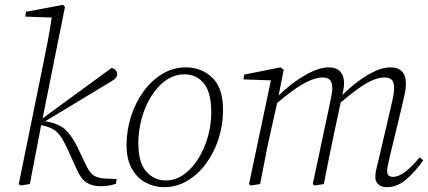

<svg xmlns="http://www.w3.org/2000/svg" viewBox="-20 -765 1780 798"><path d="M58 0 160 -501Q170 -549 179 -596.5Q188 -644 195 -692L85 -696L88 -716L242 -745L250 -736L157 -273L443 -482Q454 -481 460.5 -473.5Q467 -466 467 -457Q467 -448 461 -441Q455 -434 438 -424L168 -261L188 -257Q231 -247 255 -223Q279 -199 301 -155L342 -70Q356 -43 372.5 -34Q389 -25 413 -23L465 -21L462 -1Q443 5 427.5 7Q412 9 398 9Q364 9 340.5 -5.5Q317 -20 300 -59L258 -151Q238 -194 220.5 -212.5Q203 -231 168 -241L151 -245L144 -208Q134 -156 124 -104Q114 -52 104 0L65 6Z M662 13Q623 13 587.5 -5Q552 -23 529 -62Q506 -101 506 -162Q506 -223 524.5 -281Q543 -339 576.5 -385Q610 -431 655 -458Q700 -485 752 -485Q817 -485 862 -442.5Q907 -400 907 -308Q907 -245 888 -187Q869 -129 835.5 -84Q802 -39 757.5 -13Q713 13 662 13ZM668 -15Q710 -15 744.5 -40Q779 -65 804.5 -106Q830 -147 844 -197Q858 -247 858 -297Q858 -382 827 -419Q796 -456 747 -456Q705 -456 670 -431.5Q635 -407 609 -365.5Q583 -324 569 -273Q555 -222 555 -170Q555 -89 588 -52Q621 -15 668 -15Z M1586 13Q1566 13 1553 1.5Q1540 -10 1540 -28Q1540 -47 1544 -62Q1548 -77 1554 -103L1602 -309Q1608 -334 1613 -357Q1618 -380 1618 -398Q1618 -423 1608.5 -433Q1599 -443 1579 -443Q1545 -443 1504 -419.5Q1463 -396 1396 -339Q1395 -335 1394.5 -331.5Q1394 -328 1393 -325L1368 -208Q1357 -156 1346.5 -104.5Q1336 -53 1326 0L1287 6L1280 0L1349 -325Q1353 -345 1357 -364Q1361 -383 1361 -399Q1361 -423 1351 -433Q1341 -443 1322 -443Q1288 -443 1243.5 -418.5Q1199 -394 1132 -337L1103 -208Q1091 -156 1081.5 -104.5Q1072 -53 1061 0L1022 6L1015 0L1106 -431L992 -435L995 -455L1146 -485L1159 -475L1138 -368Q1191 -420 1248 -452.5Q1305 -485 1346 -485Q1378 -485 1394 -467.5Q1410 -450 1410 -420Q1410 -410 1408 -397Q1406 -384 1403 -370Q1455 -422 1508.5 -453.5Q1562 -485 1603 -485Q1635 -485 1651 -467.5Q1667 -450 1667 -419Q1667 -395 1661.5 -372Q1656 -349 1650 -321L1600 -114Q1596 -97 1592.5 -80.5Q1589 -64 1589 -53Q1589 -30 1614 -30Q1637 -30 1665 -51.5Q1693 -73 1724 -111L1739 -99Q1708 -54 1670 -20.5Q1632 13 1586 13Z"/></svg>

Font: Source Serif Pro Light
Style: Italic
Weight: 300
Italic angle: -12°
Designer: Frank Grießhammer
Foundry: Adobe Systems Incorporated
Version: Version 3.001;hotconv 1.0.111;makeotfexe 2.5.65597